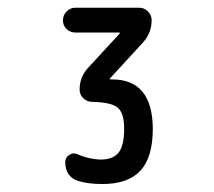

<svg xmlns="http://www.w3.org/2000/svg" viewBox="-20 -750 540 484"><path d="M169.9 -668Q157.2 -668 147.9 -676.8Q138.7 -685.5 138.7 -698.7Q138.7 -711.9 147.9 -721.2Q157.2 -730.5 169.9 -730.5H331.1Q343.8 -730.5 353 -721.2Q362.3 -711.9 362.3 -699.2Q362.3 -668 341.8 -644.5L256.8 -551.8V-550.8V-549.8H262.7Q364.3 -549.8 365.2 -425.8Q365.2 -353.5 334 -319.8Q302.7 -286.1 238.3 -286.1Q202.1 -286.1 176.8 -293.9Q144.5 -304.7 144.5 -341.8Q144.5 -352.5 154.3 -359.4Q164.1 -366.2 174.8 -361.3Q204.1 -348.6 233.4 -347.7Q264.6 -347.7 278.8 -365.2Q293 -382.8 293 -425.8Q293 -464.8 276.9 -478.5Q260.7 -492.2 212.9 -493.2Q200.2 -493.2 190.4 -502Q180.7 -510.7 180.7 -524.4Q180.7 -555.7 202.1 -579.1L282.2 -666V-667L281.2 -668Z"/></svg>

Font: Rounded Mgen+ 1m medium
Style: Regular
Weight: 500
Designer: [Source Han Sans]
Ryoko NISHIZUKA  (kana & ideographs); Paul D. Hunt (Latin, Greek & Cyrillic); Wenlong ZHANG  (bopomofo
Version: Version 1.059.20150602